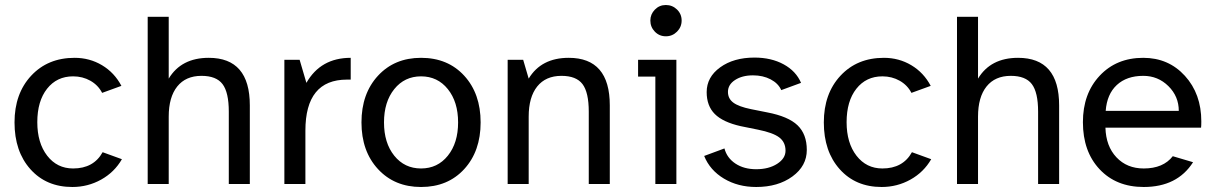

<svg xmlns="http://www.w3.org/2000/svg" viewBox="-20 -735 4847 767"><path d="M467 -99Q437 -47 384 -17.5Q331 12 269 12Q165 12 101.5 -59Q38 -130 38 -246Q38 -361 104.5 -432.5Q171 -504 278 -504Q338 -504 387.5 -474.5Q437 -445 465 -392L388 -364Q372 -395 341 -412.5Q310 -430 272 -430Q207 -430 168 -380.5Q129 -331 129 -247Q129 -164 168.5 -113Q208 -62 272 -62Q354 -62 390 -127Z M785 -432Q722 -432 688 -389.5Q654 -347 654 -269V0H570V-668H654V-421Q704 -504 814 -504Q978 -504 978 -314V0H894V-289Q894 -366 869 -399Q844 -432 785 -432Z M1116 0V-496H1177L1204 -404Q1261 -504 1381 -504V-417H1366Q1200 -417 1200 -213V0Z M1555 -379Q1514 -328 1514 -246Q1514 -164 1555 -113Q1596 -62 1662 -62Q1728 -62 1769 -113Q1810 -164 1810 -246Q1810 -328 1769 -379Q1728 -430 1662 -430Q1596 -430 1555 -379ZM1662 12Q1556 12 1490 -59.5Q1424 -131 1424 -246Q1424 -361 1490 -432.5Q1556 -504 1662 -504Q1769 -504 1834.5 -432.5Q1900 -361 1900 -246Q1900 -131 1834.5 -59.5Q1769 12 1662 12Z M2223 -432Q2160 -432 2126 -389.5Q2092 -347 2092 -269V0H2008V-496H2070L2092 -421Q2142 -504 2252 -504Q2416 -504 2416 -314V0H2332V-289Q2332 -366 2307 -399Q2282 -432 2223 -432Z M2578 -653Q2578 -678 2596 -696.5Q2614 -715 2640 -715Q2666 -715 2684.5 -697Q2703 -679 2703 -653Q2703 -627 2684.5 -608.5Q2666 -590 2640 -590Q2614 -590 2596 -608.5Q2578 -627 2578 -653ZM2598 0V-429H2529V-496H2682V0Z M3203 -136Q3203 -72 3145.5 -30Q3088 12 3001 12Q2928 12 2872 -21.5Q2816 -55 2793 -112L2874 -142Q2884 -104 2918 -81.5Q2952 -59 3001 -59Q3051 -59 3084.5 -80.5Q3118 -102 3118 -133Q3118 -167 3093 -186Q3068 -205 3008 -217L2939 -231Q2868 -247 2835.5 -279.5Q2803 -312 2803 -367Q2803 -427 2857 -466Q2911 -505 2994 -505Q3061 -505 3110.5 -478Q3160 -451 3180 -404L3101 -375Q3089 -402 3058.5 -418Q3028 -434 2988 -434Q2945 -434 2916.5 -415.5Q2888 -397 2888 -368Q2888 -341 2909.5 -325Q2931 -309 2980 -299L3045 -286Q3129 -270 3166 -234.5Q3203 -199 3203 -136Z M3700 -99Q3670 -47 3617 -17.5Q3564 12 3502 12Q3398 12 3334.5 -59Q3271 -130 3271 -246Q3271 -361 3337.5 -432.5Q3404 -504 3511 -504Q3571 -504 3620.5 -474.5Q3670 -445 3698 -392L3621 -364Q3605 -395 3574 -412.5Q3543 -430 3505 -430Q3440 -430 3401 -380.5Q3362 -331 3362 -247Q3362 -164 3401.5 -113Q3441 -62 3505 -62Q3587 -62 3623 -127Z M4018 -432Q3955 -432 3921 -389.5Q3887 -347 3887 -269V0H3803V-668H3887V-421Q3937 -504 4047 -504Q4211 -504 4211 -314V0H4127V-289Q4127 -366 4102 -399Q4077 -432 4018 -432Z M4689 -292Q4689 -350 4647.5 -391Q4606 -432 4547 -432Q4481 -432 4441.5 -395.5Q4402 -359 4397 -292ZM4746 -87Q4683 12 4549 12Q4439 12 4372.5 -59Q4306 -130 4306 -247Q4306 -361 4373 -432.5Q4440 -504 4547 -504Q4648 -504 4713.5 -432Q4779 -360 4779 -250Q4779 -232 4778 -225H4396Q4398 -151 4440 -106.5Q4482 -62 4549 -62Q4627 -62 4665 -111Z"/></svg>

Font: Atkinson Hyperlegible Pro
Style: Regular
Weight: 400
Designer: Elliott Scott, Megan Eiswerth, Linus Boman, Theodore Petrosky, Jacob Perez
Foundry: Braille Institute
Version: Version 1.5.1